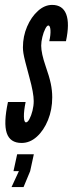

<svg xmlns="http://www.w3.org/2000/svg" viewBox="-20 -575 297 783"><path d="M68 8Q102 8 130.2 -17.5Q158.5 -43 175.8 -85.5Q193 -128 193 -178Q193 -206 187 -234.5Q181 -263 166 -305.5Q148 -358 148 -388.5Q148 -405 152.8 -424.2Q157.5 -443.5 164.5 -457.2Q171.5 -471 177 -471Q184.5 -471 185.8 -452.2Q187 -433.5 181 -407H249Q264.5 -479 250 -517Q235.5 -555 192.5 -555Q162 -555 134.8 -530.5Q107.5 -506 90.5 -466.5Q73.5 -427 73.5 -382Q73.5 -370.5 75.5 -357.8Q77.5 -345 83.2 -322.5Q89 -300 100 -259Q117.5 -195.5 117.5 -163Q117.5 -143.5 112.5 -123.5Q107.5 -103.5 100.2 -89.8Q93 -76 86 -76Q78 -76 77.5 -99.2Q77 -122.5 84.5 -159H12.5Q-6 -73 7.5 -32.5Q21 8 68 8ZM27 188H76L103 123L118 54H50L35 123H57Z"/></svg>

Font: League Gothic Condensed Italic
Style: Regular
Weight: 400
Width: 3
Designer: The League of Moveable Type
Version: Version 1.600; ttfautohint (v1.8.3)